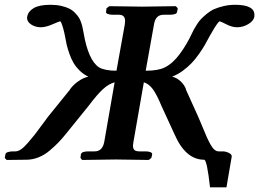

<svg xmlns="http://www.w3.org/2000/svg" viewBox="-25 -673 1092 809"><path d="M2.9 1 -4.9 -7.8 -2 -22.9Q-1.5 -28.8 7.8 -32Q17.1 -35.2 29.8 -35.2H40Q50.8 -35.2 63.5 -43.7Q76.2 -52.2 93.3 -72Q110.4 -91.8 122.1 -106.7Q133.8 -121.6 155.8 -151.9Q158.2 -154.3 165.5 -165Q172.9 -175.8 175.8 -179.2L271 -296.9H270Q284.2 -315.9 304.9 -330.6Q325.7 -345.2 347.2 -350.1Q327.1 -359.4 311 -375.2Q294.9 -391.1 285.2 -407.5Q275.4 -423.8 267.6 -446Q259.8 -468.3 256.1 -483.9Q252.4 -499.5 249 -520Q245.1 -540.5 240.7 -555.4Q236.3 -570.3 233.4 -576.7Q230.5 -583 229 -583Q224.6 -583 196.8 -570.8Q168 -558.1 147 -558.1Q124.5 -558.1 106.7 -569.6Q88.9 -581.1 88.9 -598.1Q88.9 -601.1 89.8 -603Q93.3 -624.5 116.7 -638.7Q140.1 -652.8 188 -652.8Q212.4 -652.8 232.7 -648.2Q252.9 -643.6 266.4 -637Q279.8 -630.4 290.5 -619.4Q301.3 -608.4 307.1 -599.4Q313 -590.3 317.4 -576.7Q321.8 -563 323.2 -555.2Q324.7 -549.3 327.1 -535.2Q346.7 -419.4 392.1 -389.2Q417 -375 465.8 -375L501 -570.8Q502 -576.7 502 -585Q502 -610.8 476.1 -610.8H450.2Q437.5 -610.8 429 -614.3Q420.4 -617.7 421.9 -623L423.8 -638.2L436 -647Q535.2 -645 574.2 -645L715.8 -647L724.1 -638.2L721.2 -623Q719.7 -610.8 689 -610.8H664.1Q630.4 -610.8 624 -570.8L588.9 -375Q642.1 -375 669.9 -389.2Q703.6 -406.2 732.9 -446Q762.2 -485.8 784.2 -533.2Q789.6 -544.4 792.2 -549.3Q794.9 -554.2 804.2 -569.1Q813.5 -584 822 -592.8Q830.6 -601.6 845.9 -614.5Q861.3 -627.4 877.4 -634.5Q893.6 -641.6 916.7 -647.2Q939.9 -652.8 965.8 -652.8Q1046.9 -652.8 1046.9 -610.8V-603Q1043.5 -584.5 1021 -571.3Q998.5 -558.1 974.1 -558.1Q952.6 -558.1 928.2 -570.8Q904.8 -583 899.9 -583Q898.4 -583 893.1 -576.4Q887.7 -569.8 878.2 -554.7Q868.7 -539.6 857.9 -520L837.9 -483.4Q829.1 -467.8 813.5 -445.6Q797.9 -423.3 782.2 -407Q766.6 -390.6 745.1 -374.8Q723.6 -358.9 700.2 -350.1Q720.2 -345.2 736.1 -330.3Q752 -315.4 758.8 -296.9H757.8L811 -179.2L829.1 -136.2Q839.8 -109.9 846.2 -95.7Q852.5 -81.5 861.3 -65.4Q870.1 -49.3 878.7 -42.2Q887.2 -35.2 896 -35.2H913.1Q926.3 -35.2 939.7 -28.6Q953.1 -22 951.2 -12.2L929.2 116.2H859.9Q847.2 0 835 0Q756.8 0 710 -107.9L654.8 -228Q635.7 -274.4 619.1 -297.1Q602.5 -319.8 581.1 -326.2L537.1 -74.2Q535.2 -64.5 535.2 -60.1Q535.2 -46.4 541.5 -40.8Q547.9 -35.2 562 -35.2H587.9Q600.6 -35.2 608.6 -32Q616.7 -28.8 616.2 -22.9L612.8 -7.8L602.1 1Q502 -1 462.9 -1L320.8 1L314 -7.8L315.9 -22.9Q318.8 -35.2 348.1 -35.2H374Q406.2 -35.2 414.1 -74.2L458 -326.2Q433.6 -319.8 408.9 -297.4Q384.3 -274.9 349.1 -228L252 -107.9Q235.4 -87.4 220.7 -72.3Q206.1 -57.1 184.6 -38.8Q163.1 -20.5 138.4 -10.5Q113.8 -0.5 88.9 0Z"/></svg>

Font: Linux Libertine G
Style: Semibold Italic
Weight: 600
Italic angle: -11.5°
Designer: Philipp H. Poll
Foundry: Philipp H. Poll
Version: Version 5.1.1